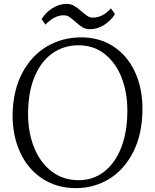

<svg xmlns="http://www.w3.org/2000/svg" viewBox="-20 -958 799 992"><path d="M44 0ZM716 -396Q716 -269 670 -176Q624 -83 545.5 -34.5Q467 14 372 14Q274 14 199 -35Q124 -84 84 -171Q44 -258 45 -369Q48 -492 95 -581Q142 -670 222 -718Q302 -765 400 -765Q494 -765 566 -718Q638 -671 677 -587Q716 -503 716 -396ZM125 -369Q125 -272 157 -194Q189 -116 248 -71.5Q307 -27 386 -27Q461 -27 518 -71Q575 -115 606.5 -196Q638 -277 638 -386Q638 -481 608 -557.5Q578 -634 521 -679Q464 -724 385 -724Q309 -724 250 -682Q191 -640 158 -560Q125 -480 125 -369ZM324 -938Q346 -938 363 -928Q380 -918 401 -899Q421 -882 433 -874.5Q445 -867 460 -867Q511 -867 553 -915L574 -885Q554 -852 518.5 -829.5Q483 -807 445 -807Q423 -807 406.5 -817Q390 -827 369 -846Q350 -863 337.5 -871Q325 -879 309 -879Q261 -879 215 -831L195 -859Q214 -892 250 -915Q286 -938 324 -938Z"/></svg>

Font: Martel UltraLight
Style: Regular
Weight: 250
Designer: Dan Reynolds
Foundry: Dan Reynolds
Version: Version 1.001; ttfautohint (v1.1) -l 5 -r 5 -G 72 -x 0 -D la